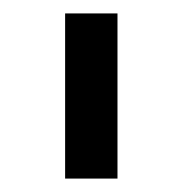

<svg xmlns="http://www.w3.org/2000/svg" viewBox="-20 -719 272 286"><path d="M77 -453V-699H155V-453Z"/></svg>

Font: Myanmar Khyay
Style: Regular
Weight: 400
Designer: Danh Hong
Foundry: Google Inc.
Version: Version 1.10 March 4, 2015